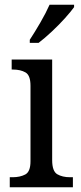

<svg xmlns="http://www.w3.org/2000/svg" viewBox="-20 -786 338 806"><path d="M21 0V-42H33Q64 -42 86 -53.5Q108 -65 108 -109V-426Q108 -470 87 -482Q66 -494 35 -494H29V-536H199V-114Q199 -67 220.5 -54.5Q242 -42 274 -42H286V0ZM105 -619Q126 -651 149.5 -691.5Q173 -732 188 -766H291V-756Q279 -739 253.5 -710.5Q228 -682 197.5 -653.5Q167 -625 142 -606H105Z"/></svg>

Font: Noto Serif Myanmar SemiCondensed
Style: Regular
Weight: 400
Width: 4
Designer: Ben Mitchell and the Monotype Design Team
Foundry: Monotype Imaging Inc.
Version: Version 2.106; ttfautohint (v1.8.4.7-5d5b)